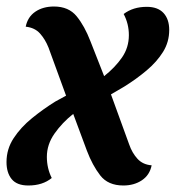

<svg xmlns="http://www.w3.org/2000/svg" viewBox="-34 -550 540 590"><path d="M53 20Q18 20 2 0.5Q-14 -19 -14 -52Q-14 -92 8 -125.5Q30 -159 64.5 -187Q99 -215 136 -238L169 -256L115 -404Q105 -429 89 -447Q73 -465 45 -468Q51 -498 74.5 -514Q98 -530 132 -530Q177 -530 201.5 -500Q226 -470 244 -423L286 -316Q320 -343 341 -373.5Q362 -404 362 -442Q362 -477 346 -507Q375 -529 417 -529Q451 -529 468.5 -510Q486 -491 486 -458Q486 -421 467 -390.5Q448 -360 416.5 -333.5Q385 -307 348 -284L307 -260L363 -106Q372 -80 388.5 -62Q405 -44 432 -42Q426 -12 402 4Q378 20 345 20Q298 20 274 -11Q250 -42 233 -87L191 -200Q157 -173 133.5 -139.5Q110 -106 110 -68Q110 -33 125 -3Q97 20 53 20Z"/></svg>

Font: Sansita Swashed Medium
Style: Regular
Weight: 500
Designer: Pablo Cosgaya
Foundry: Omnibus-Type
Version: Version 1.003; ttfautohint (v1.8.3)